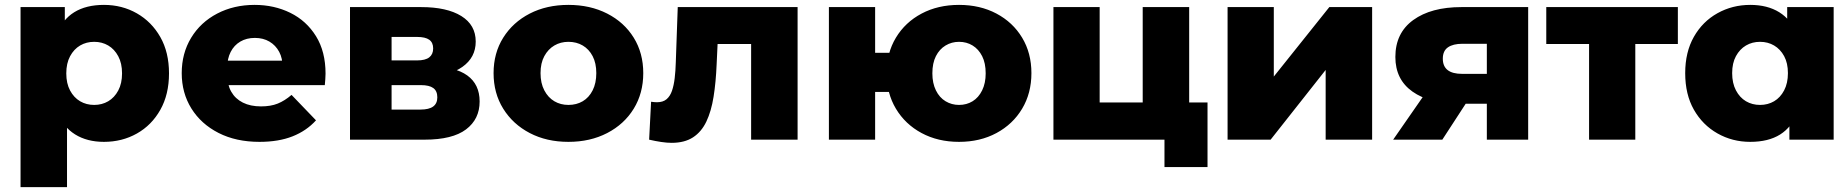

<svg xmlns="http://www.w3.org/2000/svg" viewBox="-20 -571 7517 785"><path d="M405 9Q336 9 287 -21.5Q238 -52 212.5 -113.5Q187 -175 187 -271Q187 -368 211 -429.5Q235 -491 283.5 -521Q332 -551 405 -551Q479 -551 539.5 -516.5Q600 -482 635.5 -419.5Q671 -357 671 -271Q671 -185 635.5 -122Q600 -59 539.5 -25Q479 9 405 9ZM64 194V-542H245V-450L244 -271L254 -91V194ZM365 -142Q397 -142 422.5 -157Q448 -172 463.5 -201Q479 -230 479 -271Q479 -312 463.5 -341Q448 -370 422.5 -385Q397 -400 365 -400Q333 -400 307.5 -385Q282 -370 266.5 -341Q251 -312 251 -271Q251 -230 266.5 -201Q282 -172 307.5 -157Q333 -142 365 -142Z M1041 9Q945 9 873.5 -27.5Q802 -64 762.5 -127.5Q723 -191 723 -272Q723 -353 761.5 -416.5Q800 -480 868 -515.5Q936 -551 1021 -551Q1101 -551 1167 -518.5Q1233 -486 1272 -423Q1311 -360 1311 -270Q1311 -260 1310 -247Q1309 -234 1308 -223H879V-323H1207L1135 -295Q1136 -332 1121.5 -359Q1107 -386 1081.5 -401Q1056 -416 1022 -416Q988 -416 962.5 -401Q937 -386 923 -358.5Q909 -331 909 -294V-265Q909 -225 925.5 -196Q942 -167 973 -151.5Q1004 -136 1047 -136Q1087 -136 1115.5 -147.5Q1144 -159 1172 -183L1272 -79Q1233 -36 1176 -13.5Q1119 9 1041 9Z M1411 0V-542H1702Q1807 -542 1866 -505.5Q1925 -469 1925 -401Q1925 -336 1870.5 -297.5Q1816 -259 1724 -259L1741 -299Q1840 -299 1890.5 -262.5Q1941 -226 1941 -156Q1941 -84 1885.5 -42Q1830 0 1716 0ZM1581 -123H1699Q1734 -123 1751 -135.5Q1768 -148 1768 -173Q1768 -199 1751.5 -211Q1735 -223 1701 -223H1581ZM1581 -324H1685Q1719 -324 1735 -336.5Q1751 -349 1751 -373Q1751 -397 1735 -408.5Q1719 -420 1685 -420H1581Z M2304 9Q2215 9 2146 -27Q2077 -63 2037.5 -126.5Q1998 -190 1998 -272Q1998 -354 2037.5 -417Q2077 -480 2146 -515.5Q2215 -551 2304 -551Q2393 -551 2462.5 -515.5Q2532 -480 2571 -417Q2610 -354 2610 -272Q2610 -190 2571 -126.5Q2532 -63 2462.5 -27Q2393 9 2304 9ZM2304 -142Q2337 -142 2362.5 -157Q2388 -172 2403 -201.5Q2418 -231 2418 -272Q2418 -313 2403 -341.5Q2388 -370 2362.5 -385Q2337 -400 2304 -400Q2272 -400 2246.5 -385Q2221 -370 2205.5 -341.5Q2190 -313 2190 -272Q2190 -231 2205.5 -201.5Q2221 -172 2246.5 -157Q2272 -142 2304 -142Z M2634 0 2642 -155Q2649 -154 2655 -153.5Q2661 -153 2666 -153Q2691 -153 2705.5 -165.5Q2720 -178 2727.5 -200Q2735 -222 2738.5 -251.5Q2742 -281 2743 -316L2751 -542H3241V0H3051V-434L3093 -391H2876L2916 -436L2910 -308Q2907 -235 2897.5 -175.5Q2888 -116 2868 -74Q2848 -32 2813.5 -9.5Q2779 13 2726 13Q2707 13 2683.5 9.5Q2660 6 2634 0Z M3369 0V-542H3558V-355H3715V-195H3558V0ZM3901 9Q3815 9 3748 -27Q3681 -63 3643 -126.5Q3605 -190 3605 -272Q3605 -354 3643 -417Q3681 -480 3748 -515.5Q3815 -551 3901 -551Q3987 -551 4054 -515.5Q4121 -480 4159 -417Q4197 -354 4197 -272Q4197 -190 4159 -126.5Q4121 -63 4054 -27Q3987 9 3901 9ZM3901 -142Q3932 -142 3956.5 -157Q3981 -172 3995.5 -201.5Q4010 -231 4010 -271Q4010 -313 3995.5 -341.5Q3981 -370 3956.5 -385Q3932 -400 3901 -400Q3871 -400 3846 -385Q3821 -370 3806.5 -341.5Q3792 -313 3792 -271Q3792 -231 3806.5 -201.5Q3821 -172 3846 -157Q3871 -142 3901 -142Z M4287 0V-542H4476V-152H4652V-542H4842V0ZM4741 112V-1L4783 0H4652V-152H4917V112Z M4999 0V-542H5188V-258L5415 -542H5590V0H5400V-285L5175 0Z M6059 0V-176L6084 -147H5946Q5825 -147 5755 -196.5Q5685 -246 5685 -338Q5685 -436 5758 -489Q5831 -542 5955 -542H6228V0ZM5676 0 5819 -206H6011L5877 0ZM6059 -233V-439L6084 -392H5959Q5921 -392 5900 -377.5Q5879 -363 5879 -331Q5879 -269 5958 -269H6084Z M6477 0V-433L6518 -391H6302V-542H6840V-391H6624L6666 -433V0Z M7136 9Q7063 9 7002 -25.5Q6941 -60 6905.5 -122.5Q6870 -185 6870 -272Q6870 -358 6905.5 -420.5Q6941 -483 7002 -517Q7063 -551 7136 -551Q7206 -551 7254.5 -521Q7303 -491 7328.5 -429Q7354 -367 7354 -272Q7354 -175 7330 -113Q7306 -51 7258 -21Q7210 9 7136 9ZM7176 -142Q7208 -142 7233.5 -157Q7259 -172 7274.5 -201.5Q7290 -231 7290 -272Q7290 -313 7274.5 -341.5Q7259 -370 7233.5 -385Q7208 -400 7176 -400Q7144 -400 7118.5 -385Q7093 -370 7077.5 -341.5Q7062 -313 7062 -272Q7062 -231 7077.5 -201.5Q7093 -172 7118.5 -157Q7144 -142 7176 -142ZM7296 0V-93L7297 -272L7287 -451V-542H7477V0Z"/></svg>

Font: MOST Montserrat ExtraBold
Style: Regular
Weight: 800
Designer: Julieta Ulanovsky
Foundry: Julieta Ulanovsky
Version: Version 8.000;March 11, 2024;FontCreator 15.0.0.2926 64-bit